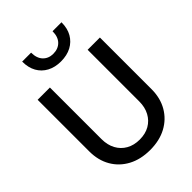

<svg xmlns="http://www.w3.org/2000/svg" viewBox="-267 -1052 1184 1184"><g transform="rotate(-45 325.0 -460.0)"><path d="M326 12Q244 12 183 -20.5Q122 -53 88 -111.5Q54 -170 54 -248V-698H161V-248Q161 -197 181.5 -159Q202 -121 239 -100Q276 -79 326 -79Q376 -79 412.5 -100Q449 -121 469.5 -159Q490 -197 490 -248V-698H597V-248Q597 -170 563 -111.5Q529 -53 468.5 -20.5Q408 12 326 12ZM323 -763Q272 -763 233.5 -783.5Q195 -804 174 -841.5Q153 -879 153 -932H231Q231 -883 256.5 -856.5Q282 -830 323 -830Q366 -830 392 -856.5Q418 -883 418 -932H496Q496 -879 474.5 -841.5Q453 -804 414.5 -783.5Q376 -763 323 -763Z"/></g></svg>

Font: Azeret Mono Thin
Style: Regular
Weight: 400
Version: Version 1.002